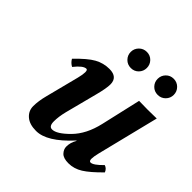

<svg xmlns="http://www.w3.org/2000/svg" viewBox="-170 -763 909 909"><g transform="rotate(45 285.0 -308.0)"><path d="M279.8 -314.9 237.8 -152.8Q228 -113.8 228 -82Q228 -48.8 249 -48.8Q279.8 -48.8 329.3 -98.9Q378.9 -148.9 398.9 -235.8Q429.7 -372.1 444.8 -436Q502.9 -434.1 563 -436L485.8 -125Q479 -97.2 479 -83Q479 -66.9 488.8 -66.9Q506.8 -66.9 544.9 -106Q562 -101.1 569.8 -82Q521 -32.2 487.5 -11.2Q454.1 9.8 417 9.8Q382.8 9.8 368.4 -5.6Q354 -21 354 -39.1Q354 -66.9 369.1 -91.8Q369.6 -92.3 369.6 -93.3Q368.7 -94.2 366.2 -91.8Q272.5 10.3 200.2 9.8Q156.2 9.8 132.1 -11.2Q107.9 -32.2 107.9 -64Q107.9 -98.1 119.1 -141.1L162.1 -309.1Q168.9 -335.9 168.9 -351.1Q168.9 -367.2 161.1 -367.2Q140.1 -367.2 106.9 -325.2Q89.8 -334 79.1 -352.1Q129.9 -405.3 164.6 -424.6Q199.2 -443.8 238.8 -443.8Q293.9 -443.8 293.9 -395Q293.9 -368.2 279.8 -314.9ZM268.6 -533.9Q252.9 -549.8 252.9 -572Q252.9 -594.2 268.6 -610.1Q284.2 -626 307.1 -626Q330.1 -626 345.5 -610.1Q360.8 -594.2 360.8 -572Q360.8 -549.8 345.5 -533.9Q330.1 -518.1 307.1 -518.1Q284.2 -518.1 268.6 -533.9ZM448.5 -533.9Q433.1 -549.8 433.1 -572Q433.1 -594.2 448.5 -610.1Q463.9 -626 486.8 -626Q509.8 -626 525.4 -610.1Q541 -594.2 541 -572Q541 -549.8 525.4 -533.9Q509.8 -518.1 486.8 -518.1Q463.9 -518.1 448.5 -533.9Z"/></g></svg>

Font: Linux Libertine O
Style: Semibold Italic
Weight: 600
Italic angle: -11.5°
Designer: Philipp H. Poll
Foundry: Philipp H. Poll
Version: Version 5.1.2